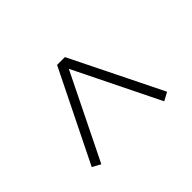

<svg xmlns="http://www.w3.org/2000/svg" viewBox="-94 -722 764 764"><g transform="rotate(45 288.0 -340.0)"><path d="M476 -128 495 -163 135 -340 495 -517 476 -552 91 -362V-318Z"/></g></svg>

Font: Iosevka Sparkle Extralight
Style: Regular
Weight: 200
Designer: Belleve Invis
Foundry: Belleve Invis
Version: Version 4.5.0; ttfautohint (v1.8.3)